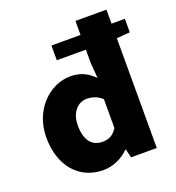

<svg xmlns="http://www.w3.org/2000/svg" viewBox="-145 -914 953 1042"><g transform="rotate(-20 332.0 -392.5)"><path d="M408 -180C384 -143 357 -132 323 -132C262 -132 226 -175 226 -260C226 -340 271 -381 320 -381C350 -381 381 -372 408 -347ZM664 -718H587V-799H408V-718H240V-633H408V-552L415 -467C378 -503 341 -526 278 -526C160 -526 43 -419 43 -258C43 -95 134 14 276 14C332 14 384 -11 423 -49H427L438 0H587V-634L664 -640Z"/></g></svg>

Font: Noto Sans T Chinese Black
Style: Bold
Weight: 900
Designer: Ryoko NISHIZUKA (kana & ideographs); Paul D. Hunt (Latin, Greek & Cyrillic); Wenlong ZHANG (bopomofo); Sandoll Communica
Foundry: Adobe Systems Incorporated
Version: Version 1.000;PS 1;hotconv 1.0.78;makeotf.lib2.5.61930